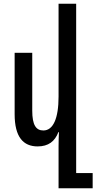

<svg xmlns="http://www.w3.org/2000/svg" viewBox="-20 -780 520 1036"><path d="M391 154V-760H296V-259C296 -141 267 -76 214 -76C174 -76 154 -106 154 -183V-495H59V-164C59 -40 106 10 183 10C241 10 276 -17 295 -67H298C297 -41 296 -16 296 9V236H480V154Z"/></svg>

Font: Noto Sans Armenian ExtraCondensed Medium
Style: Regular
Weight: 500
Width: 2
Designer: Monotype Design Team
Foundry: Monotype Imaging Inc.
Version: Version 2.008